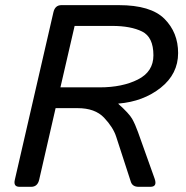

<svg xmlns="http://www.w3.org/2000/svg" viewBox="-20 -720 716 740"><path d="M55.2 0Q30.8 0 37.1 -26.9L186 -673.3Q192.4 -700.2 216.8 -700.2H438Q561 -700.2 613.8 -647.5Q666.5 -594.7 666.5 -515.6Q666.5 -435.1 599.4 -381.8Q532.2 -328.6 436.5 -320.8L436 -319.8Q477.5 -282.7 489.3 -262Q501 -241.2 511.7 -211.4L575.7 -32.2Q587.4 0 559.6 0H514.2Q490.7 0 484.4 -19L427.7 -193.4Q416 -229.5 381.1 -266.4Q346.2 -303.2 279.3 -303.2H194.3L130.9 -26.9Q124.5 0 100.1 0ZM212.9 -383.3H363.8Q451.7 -383.3 511.5 -413.6Q571.3 -443.8 571.3 -506.8Q571.3 -577.1 527.6 -598.6Q483.9 -620.1 412.6 -620.1H267.6Z"/></svg>

Font: Istok Web
Style: Italic
Weight: 400
Italic angle: -13°
Designer: Andrey V. Panov
Foundry: Andrey V. Panov
Version: Version 1.0.2g